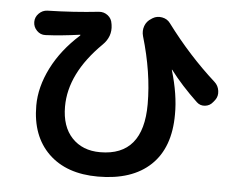

<svg xmlns="http://www.w3.org/2000/svg" viewBox="-53 -784 1106 888"><g transform="rotate(5 500.0 -340.0)"><path d="M133.8 -590.8Q110.4 -589.8 93.8 -606.9Q77.1 -624 77.1 -647Q77.1 -669.9 93.8 -686.5Q110.4 -703.1 132.8 -704.1Q256.8 -707 371.1 -719.7Q394.5 -721.7 412.6 -707.5Q430.7 -693.4 433.6 -669.9L434.6 -664.1Q442.4 -610.4 401.4 -570.3Q252.9 -423.8 252.9 -269.5Q252.9 -176.8 301.8 -125Q350.6 -73.2 432.6 -73.2Q632.8 -73.2 632.8 -313.5Q632.8 -460 584 -625Q577.1 -649.4 585.4 -672.4Q593.8 -695.3 615.2 -708L621.1 -711.9Q640.6 -723.6 664.6 -719.2Q688.5 -714.8 702.1 -696.3Q807.6 -554.7 931.6 -443.4Q949.2 -427.7 952.6 -403.3Q956.1 -378.9 942.4 -360.4L933.6 -349.6Q919.9 -332 897.5 -329.6Q875 -327.1 858.4 -342.8Q784.2 -413.1 732.4 -481.4Q732.4 -482.4 730.5 -482.4V-480.5Q763.7 -369.1 762.7 -277.3Q762.7 -123 676.8 -41.5Q590.8 40 432.6 40Q286.1 40 203.1 -40.5Q120.1 -121.1 120.1 -262.7Q120.1 -348.6 165 -438Q210 -527.3 293.9 -602.5Q294.9 -603.5 294.9 -605Q294.9 -606.4 293.9 -606.4Q204.1 -593.8 133.8 -590.8Z"/></g></svg>

Font: Rounded Mgen+ 2m bold
Style: Bold
Weight: 700
Designer: [Source Han Sans]
Ryoko NISHIZUKA  (kana & ideographs); Paul D. Hunt (Latin, Greek & Cyrillic); Wenlong ZHANG  (bopomofo
Version: Version 1.059.20150602